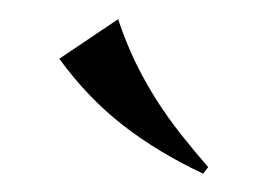

<svg xmlns="http://www.w3.org/2000/svg" viewBox="-20 -496 284 204"><path d="M195.8 -311.5Q147.9 -334 110.6 -363Q73.2 -392.1 43 -433.6L105.5 -475.6Q113.8 -450.7 124 -429.7Q134.3 -408.7 146.2 -389.9Q158.2 -371.1 172.1 -353.5Q186 -335.9 201.2 -318.4Z"/></svg>

Font: Montez
Style: Regular
Weight: 400
Designer: Astigmatic (AOETI)
Foundry: Astigmatic (AOETI)
Version: Version 1.000